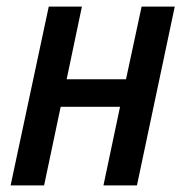

<svg xmlns="http://www.w3.org/2000/svg" viewBox="-20 -559 560 579"><path d="M12 0 127 -539H227L181 -320H360L407 -539H507L393 0H292L342 -237H163L113 0Z"/></svg>

Font: Noto Sans SemiCondensed Medium
Style: Italic
Weight: 500
Width: 4
Italic angle: -12°
Designer: Monotype Design Team
Foundry: Monotype Imaging Inc.
Version: Version 2.013; ttfautohint (v1.8.4.7-5d5b)